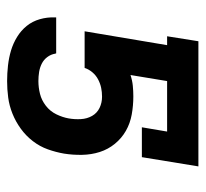

<svg xmlns="http://www.w3.org/2000/svg" viewBox="-39 -531 578 540"><g transform="rotate(90 250.0 -261.0)"><path d="M208 8Q186 8 164 5.5Q142 3 122 -3Q102 -9 84 -20Q66 -31 53 -47Q40 -63 34 -84Q28 -105 29 -126V-130H130L131 -127Q133 -115 140.5 -105Q148 -95 159 -89.5Q170 -84 182.5 -82Q195 -80 208 -80Q226 -80 244 -84.5Q262 -89 277.5 -101Q293 -113 301.5 -130.5Q310 -148 313 -165Q316 -182 315 -199.5Q314 -217 306 -231Q298 -245 283.5 -252Q269 -259 252 -259Q239 -259 227 -256.5Q215 -254 203.5 -248Q192 -242 183.5 -232Q175 -222 171 -210H68L107 -442H82L96 -530H448L422 -371H338L350 -442H208L191 -339Q206 -344 221 -345.5Q236 -347 251 -347Q277 -347 302 -342.5Q327 -338 348 -326Q369 -314 384.5 -295Q400 -276 407.5 -252.5Q415 -229 415.5 -203Q416 -177 412 -152Q408 -129 400 -106.5Q392 -84 377 -64.5Q362 -45 342 -30.5Q322 -16 299.5 -7Q277 2 254 5Q231 8 208 8Z"/></g></svg>

Font: Iosevka Curly Slab SmBdObl
Style: Regular
Weight: 600
Italic angle: -9°
Monospace: yes
Designer: Belleve Invis
Foundry: Belleve Invis
Version: Version 11.0.0; ttfautohint (v1.8.3)